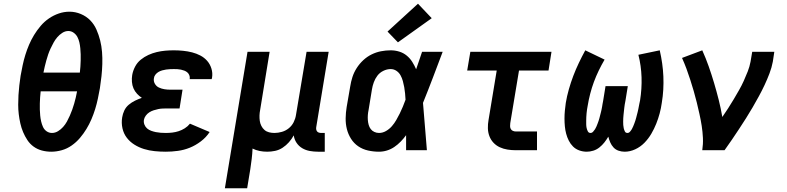

<svg xmlns="http://www.w3.org/2000/svg" viewBox="-20 -809 4240 1034"><path d="M256 8Q230 8 205.5 1.5Q181 -5 161 -19.5Q141 -34 127.5 -54.5Q114 -75 104.5 -97.5Q95 -120 89.5 -144.5Q84 -169 81 -194Q78 -219 78 -245Q78 -271 79.5 -297Q81 -323 84 -349Q87 -375 91 -401Q96 -429 102 -457.5Q108 -486 116.5 -513.5Q125 -541 136.5 -568Q148 -595 163.5 -620.5Q179 -646 199 -669.5Q219 -693 244 -710Q269 -727 297 -736.5Q325 -746 354 -746Q386 -746 415.5 -733.5Q445 -721 466 -699.5Q487 -678 499.5 -649.5Q512 -621 519.5 -591Q527 -561 529.5 -529Q532 -497 531 -464Q530 -431 526.5 -398.5Q523 -366 518 -334Q513 -306 507 -277.5Q501 -249 492.5 -221.5Q484 -194 472.5 -167Q461 -140 445.5 -114.5Q430 -89 410.5 -66Q391 -43 366 -25.5Q341 -8 312.5 0Q284 8 256 8ZM214 -418H410Q412 -434 413 -450.5Q414 -467 414.5 -483.5Q415 -500 414.5 -516.5Q414 -533 412.5 -549Q411 -565 407.5 -580.5Q404 -596 397 -609.5Q390 -623 377 -632.5Q364 -642 348 -642Q331 -642 315.5 -632Q300 -622 288.5 -608.5Q277 -595 268.5 -579.5Q260 -564 252.5 -548Q245 -532 239.5 -516Q234 -500 229.5 -483.5Q225 -467 221 -450.5Q217 -434 214 -418ZM260 -93Q277 -93 292.5 -102.5Q308 -112 320 -125.5Q332 -139 340.5 -154.5Q349 -170 356 -186Q363 -202 369 -218.5Q375 -235 379.5 -251Q384 -267 388 -283.5Q392 -300 395 -317H199Q197 -301 196 -284.5Q195 -268 194.5 -251.5Q194 -235 194.5 -219Q195 -203 196.5 -187Q198 -171 201.5 -155.5Q205 -140 211.5 -125.5Q218 -111 231 -102Q244 -93 260 -93Z M873 8Q843 8 813 5Q783 2 755.5 -6.5Q728 -15 704 -30Q680 -45 663 -67Q646 -89 639.5 -118Q633 -147 638 -177Q641 -196 649.5 -214Q658 -232 673.5 -245Q689 -258 707.5 -267Q726 -276 744 -282Q730 -291 718 -304Q706 -317 699 -333Q692 -349 690.5 -368Q689 -387 692 -405Q696 -428 707.5 -450Q719 -472 738 -487.5Q757 -503 779 -513Q801 -523 824 -528.5Q847 -534 870 -536Q893 -538 916 -538Q941 -538 966 -535.5Q991 -533 1014.5 -527Q1038 -521 1059 -510Q1080 -499 1095.5 -481.5Q1111 -464 1118.5 -440Q1126 -416 1122 -391Q1121 -389 1121 -387Q1121 -385 1120 -383H1001Q1001 -384 1001.5 -384.5Q1002 -385 1002 -386Q1003 -395 999.5 -404Q996 -413 989 -419Q982 -425 973 -428.5Q964 -432 954.5 -434Q945 -436 935.5 -436.5Q926 -437 916 -437Q906 -437 895.5 -436.5Q885 -436 874.5 -434.5Q864 -433 853.5 -430Q843 -427 833.5 -421.5Q824 -416 817 -407Q810 -398 809 -388Q806 -372 814 -358Q822 -344 836 -337.5Q850 -331 865.5 -328.5Q881 -326 898 -326H963L947 -225H881Q869 -225 856.5 -224.5Q844 -224 832 -221.5Q820 -219 807.5 -215Q795 -211 784 -204Q773 -197 765 -186Q757 -175 755 -163Q753 -150 758 -137.5Q763 -125 772.5 -117Q782 -109 794.5 -104.5Q807 -100 819.5 -97.5Q832 -95 845.5 -94Q859 -93 873 -93Q890 -93 907.5 -95Q925 -97 942 -102.5Q959 -108 975 -118Q991 -128 1003 -143L1109 -98Q1090 -69 1061.5 -47.5Q1033 -26 1002 -13.5Q971 -1 938 3.5Q905 8 873 8Z M1191 205 1313 -530H1432L1381 -217Q1378 -202 1377.5 -187Q1377 -172 1379 -158Q1381 -144 1387.5 -131Q1394 -118 1404.5 -109Q1415 -100 1429 -96.5Q1443 -93 1458 -93Q1478 -93 1498.5 -99Q1519 -105 1535.5 -118.5Q1552 -132 1561.5 -151Q1571 -170 1574 -190L1631 -530H1750L1683 -124Q1682 -118 1683 -112Q1684 -106 1687.5 -101.5Q1691 -97 1697 -95Q1703 -93 1710 -93H1729V8H1693Q1670 8 1648 4Q1626 0 1607.5 -11Q1589 -22 1577 -40Q1565 -58 1562 -80Q1551 -60 1536 -43Q1521 -26 1502 -13.5Q1483 -1 1461.5 3.5Q1440 8 1419 8Q1398 8 1378 4Q1358 0 1340 -9Q1339 19 1335.5 47Q1332 75 1328 102L1311 205Z M2021 8Q1991 8 1962 1.5Q1933 -5 1909.5 -21Q1886 -37 1870.5 -61.5Q1855 -86 1848 -114Q1841 -142 1841.5 -172.5Q1842 -203 1847 -233L1866 -343Q1870 -369 1878 -394Q1886 -419 1901 -442.5Q1916 -466 1936.5 -485Q1957 -504 1981.5 -516Q2006 -528 2032 -533Q2058 -538 2084 -538Q2108 -538 2130.5 -531Q2153 -524 2170.5 -509.5Q2188 -495 2200 -476Q2212 -457 2221 -436Q2229 -459 2237 -482.5Q2245 -506 2253 -530H2364Q2338 -461 2312 -392.5Q2286 -324 2258 -255Q2264 -192 2268.5 -128Q2273 -64 2279 0H2167Q2167 -20 2167 -40.5Q2167 -61 2167 -81Q2154 -63 2138 -46.5Q2122 -30 2103.5 -17.5Q2085 -5 2064 1.5Q2043 8 2021 8ZM2021 -93Q2041 -93 2059 -103.5Q2077 -114 2090.5 -129.5Q2104 -145 2114 -162.5Q2124 -180 2133 -198Q2142 -216 2149.5 -234.5Q2157 -253 2164 -272Q2163 -289 2161.5 -306Q2160 -323 2157 -339.5Q2154 -356 2149.5 -372.5Q2145 -389 2137 -403.5Q2129 -418 2115 -427.5Q2101 -437 2084 -437Q2064 -437 2044.5 -427.5Q2025 -418 2012.5 -401.5Q2000 -385 1993 -365.5Q1986 -346 1983 -327L1965 -217Q1962 -203 1961 -189.5Q1960 -176 1961 -162.5Q1962 -149 1965.5 -136.5Q1969 -124 1976.5 -114Q1984 -104 1996 -98.5Q2008 -93 2021 -93ZM2123 -581 2067 -639 2231 -789 2305 -711Z M2757 0Q2735 0 2713 -3.5Q2691 -7 2671.5 -16Q2652 -25 2637.5 -40.5Q2623 -56 2615.5 -76Q2608 -96 2607.5 -118.5Q2607 -141 2611 -163L2655 -429H2496L2513 -530H2950L2934 -429H2775L2728 -146Q2727 -138 2727 -130Q2727 -122 2730.5 -115Q2734 -108 2741.5 -104.5Q2749 -101 2757 -101H2872V0Z M3140 8Q3119 8 3099.5 1Q3080 -6 3066 -20Q3052 -34 3043 -52Q3034 -70 3029 -89Q3024 -108 3022 -128.5Q3020 -149 3020 -170.5Q3020 -192 3022 -213Q3024 -234 3027 -255Q3033 -291 3043.5 -328Q3054 -365 3067.5 -400.5Q3081 -436 3097.5 -470.5Q3114 -505 3132 -538L3236 -488Q3219 -459 3204.5 -429Q3190 -399 3178.5 -368Q3167 -337 3158.5 -304Q3150 -271 3145 -240Q3143 -230 3141.5 -220Q3140 -210 3139 -199.5Q3138 -189 3137.5 -179Q3137 -169 3137 -159.5Q3137 -150 3137 -140Q3137 -130 3139 -120.5Q3141 -111 3145.5 -102Q3150 -93 3160 -93Q3168 -93 3174 -99.5Q3180 -106 3184.5 -113Q3189 -120 3192 -127.5Q3195 -135 3198 -142.5Q3201 -150 3203.5 -157.5Q3206 -165 3208 -172.5Q3210 -180 3212 -188Q3214 -196 3216 -203.5Q3218 -211 3219.5 -218.5Q3221 -226 3222.5 -234Q3224 -242 3225 -249.5Q3226 -257 3228 -265L3241 -345H3361L3348 -265Q3346 -256 3344.5 -246.5Q3343 -237 3342 -228Q3341 -219 3340 -209.5Q3339 -200 3338 -191Q3337 -182 3336.5 -172.5Q3336 -163 3336 -154Q3336 -145 3336.5 -136Q3337 -127 3339 -118.5Q3341 -110 3345 -101.5Q3349 -93 3359 -93Q3367 -93 3373 -100Q3379 -107 3383 -114Q3387 -121 3390 -128.5Q3393 -136 3396 -143.5Q3399 -151 3401.5 -159Q3404 -167 3406 -174.5Q3408 -182 3410 -190Q3412 -198 3414 -205.5Q3416 -213 3417.5 -221Q3419 -229 3420.5 -236.5Q3422 -244 3423.5 -252Q3425 -260 3427 -268Q3437 -331 3435 -393Q3433 -455 3418 -514L3533 -538Q3541 -503 3546 -468Q3551 -433 3552.5 -397.5Q3554 -362 3552 -326.5Q3550 -291 3544 -255Q3540 -226 3532.5 -198Q3525 -170 3514 -142.5Q3503 -115 3487.5 -88.5Q3472 -62 3450.5 -40Q3429 -18 3401 -5Q3373 8 3344 8Q3327 8 3311 2.5Q3295 -3 3284 -15Q3273 -27 3266.5 -42Q3260 -57 3256 -73Q3246 -56 3234.5 -41.5Q3223 -27 3208 -15Q3193 -3 3175 2.5Q3157 8 3140 8Z M3762 0Q3767 -33 3765.5 -66Q3764 -99 3759 -131Q3754 -163 3747 -194.5Q3740 -226 3732.5 -257Q3725 -288 3716 -318.5Q3707 -349 3697.5 -379Q3688 -409 3677 -438.5Q3666 -468 3653 -497L3762 -538Q3781 -496 3796.5 -452Q3812 -408 3825.5 -362.5Q3839 -317 3850.5 -271.5Q3862 -226 3870 -179Q3886 -202 3901.5 -226Q3917 -250 3931.5 -274.5Q3946 -299 3960 -323.5Q3974 -348 3985.5 -373.5Q3997 -399 4007 -424.5Q4017 -450 4022 -477L4031 -530H4150L4142 -477Q4136 -445 4124 -413.5Q4112 -382 4097.5 -351Q4083 -320 4066.5 -290Q4050 -260 4033 -230.5Q4016 -201 3997.5 -172Q3979 -143 3960 -114Q3941 -85 3921.5 -56.5Q3902 -28 3882 0Z"/></svg>

Font: Iosevka Curly Extended
Style: Bold Italic
Weight: 700
Width: 7
Italic angle: -9°
Monospace: yes
Designer: Belleve Invis
Foundry: Belleve Invis
Version: Version 11.1.0; ttfautohint (v1.8.3)